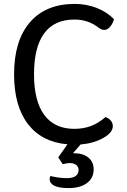

<svg xmlns="http://www.w3.org/2000/svg" viewBox="-20 -730 649 982"><path d="M557 -85Q557 -52 508.5 -24.5Q460 3 392 9L353 54H362Q405 54 432 76Q459 98 459 136Q459 181 424.5 206.5Q390 232 331 232Q282 232 258 220Q234 208 234 186Q234 177 238 170Q279 181 322 181Q382 181 382 138Q382 125 370.5 114.5Q359 104 337 104Q322 104 301 110L278 75L325 8Q194 -3 123 -95.5Q52 -188 52 -350Q52 -522 133 -616Q214 -710 362 -710Q422 -710 474.5 -689.5Q527 -669 563 -632Q557 -609 543 -593Q529 -577 514 -577Q500 -577 488 -586Q458 -609 427.5 -619.5Q397 -630 360 -630Q258 -630 206 -559.5Q154 -489 154 -350Q154 -213 206.5 -142Q259 -71 360 -71Q406 -71 445 -85.5Q484 -100 519 -131Q535 -127 546 -114Q557 -101 557 -85Z"/></svg>

Font: Krub Medium
Style: Regular
Weight: 500
Designer: Ekaluck Peanpanawate
Foundry: Cadson Demak Co.,Ltd.
Version: Version 1.000; ttfautohint (v1.6)